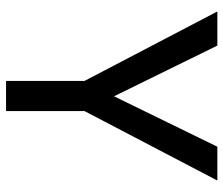

<svg xmlns="http://www.w3.org/2000/svg" viewBox="-72 -668 740 636"><g transform="rotate(90 298.0 -350.0)"><path d="M248 0V-260L18 -700H131L316 -323H282L466 -700H578L348 -260V0Z"/></g></svg>

Font: DM Sans 24pt Medium
Style: Regular
Weight: 500
Designer: Colophon Foundry, Jonny Pinhorn
Foundry: Colophon Foundry
Version: Version 4.004;gftools[0.9.30]